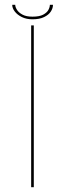

<svg xmlns="http://www.w3.org/2000/svg" viewBox="-20 -781 314 801"><path d="M110 0H121V-675H110ZM115.5 -700.5Q145 -700.5 164 -709.8Q183 -719 192 -732.8Q201 -746.5 201 -761H188Q188 -751 181.8 -739.5Q175.5 -728 160 -719.8Q144.5 -711.5 115.5 -711.5Q89.5 -711.5 73.8 -720Q58 -728.5 50.8 -740Q43.5 -751.5 43.5 -761H31Q31 -746.5 41.8 -732.8Q52.5 -719 71.2 -709.8Q90 -700.5 115.5 -700.5Z"/></svg>

Font: Anybody Expanded Thin
Style: Regular
Weight: 250
Width: 7
Version: Version 1.113;gftools[0.9.25]